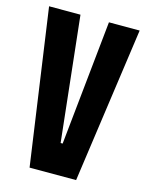

<svg xmlns="http://www.w3.org/2000/svg" viewBox="-106 -755 630 821"><g transform="rotate(15 208.5 -344.0)"><path d="M106 0 8 -688H147L207 -136H216L273 -688H409L312 0Z"/></g></svg>

Font: Saira ExtraCondensed ExtraBold
Style: Regular
Weight: 800
Width: 2
Designer: Hector Gatti with collaboration of the Omnibus-Type team
Foundry: Omnibus-Type
Version: Version 1.101